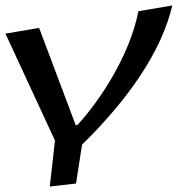

<svg xmlns="http://www.w3.org/2000/svg" viewBox="-127 -507 650 702"><path d="M156 -50 150 -49 16 -405 -107 -384 74 7 55 175 151 164 173 22C348 -150 464 -322 503 -487L379 -466C348 -306 240 -141 156 -50Z"/></svg>

Font: Gamestation Warped
Style: Italic
Weight: 400
Designer: Jonas Hecksher
Foundry: Jonas Hecksher, Playtypeª, e-types AS
Version: Version 1.003